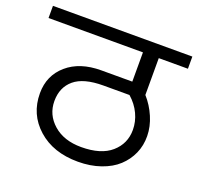

<svg xmlns="http://www.w3.org/2000/svg" viewBox="-126 -767 881 854"><g transform="rotate(20 315.0 -340.0)"><path d="M325.6 -32.9Q208.3 -32.9 135.7 -97.6Q63.2 -162.3 63.2 -261.9Q63.2 -345.8 123.6 -398.1Q184 -450.5 285.1 -450.5H431.7V-589H-15.2V-646.6H644.6V-589H506.6V-414.6Q537.9 -379.7 557.1 -334.9Q576.3 -290.2 576.8 -245.4Q577.4 -200.7 560.4 -162.5Q543.5 -124.4 512.4 -95.6Q481.3 -66.7 432.8 -49.8Q384.2 -32.9 325.6 -32.9ZM317 -99.1Q410.5 -99.1 459 -141.6Q507.6 -184 507.6 -249.2Q507.6 -288.2 490.4 -324.8Q473.2 -361.5 440.3 -390.3H317Q223.5 -390.3 179.5 -353.1Q135.5 -316 135.5 -251.3Q135.5 -186.6 185.3 -142.8Q235.1 -99.1 317 -99.1Z"/></g></svg>

Font: KhulaRegular
Style: Regular
Weight: 400
Designer: Erin McLaughlin, Steve Matteson
Version: Version 1.001;PS 1.0;hotconv 1.0.72;makeotf.lib2.5.5900; ttf